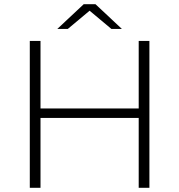

<svg xmlns="http://www.w3.org/2000/svg" viewBox="-20 -895 854 915"><path d="M692 -700V0H641V-333H173V0H122V-700H173V-378H641V-700ZM511 -757 407 -844 303 -757H253L379 -875H435L561 -757Z"/></svg>

Font: Hilab Light
Style: Regular
Weight: 300
Designer: Cristianderson Lima
Foundry: Cristianderson
Version: Version 1.0